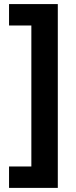

<svg xmlns="http://www.w3.org/2000/svg" viewBox="-20 -746 366 930"><path d="M23.8 60.4H131.9V-622.5H23.8V-726.2H260V164.1H23.8Z"/></svg>

Font: Noto Sans Meetei Mayek
Style: Regular
Weight: 400
Designer: Monotype Design Team and Neelakash Kshetrimayum
Foundry: Monotype Imaging Inc.
Version: Version 2.002